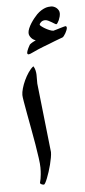

<svg xmlns="http://www.w3.org/2000/svg" viewBox="-53 -751 349 785"><g transform="rotate(-5 122.0 -358.5)"><path d="M244.1 -627.4Q244.1 -624.5 241.9 -618.4Q239.7 -612.3 236.3 -606.4Q232.9 -600.6 229.2 -595.7Q225.6 -590.8 222.7 -589.8Q219.7 -588.9 210.4 -585.4Q201.2 -582 189.2 -577.4Q177.2 -572.8 164.6 -567.6Q151.9 -562.5 142.1 -559.1Q118.2 -549.8 101.1 -541.5Q84 -533.2 80.1 -533.2Q77.6 -533.2 75.7 -534.4Q73.7 -535.6 73.7 -539.6Q73.7 -542 75.4 -547.1Q77.1 -552.2 79.6 -557.4Q82 -562.5 84.5 -566.9Q86.9 -571.3 87.9 -572.8Q89.4 -574.2 92.8 -576.7Q96.2 -579.1 100.1 -581.3Q104 -583.5 107.7 -585.2Q111.3 -586.9 113.3 -587.9Q109.4 -588.9 104.7 -591.6Q100.1 -594.2 96.2 -598.4Q92.3 -602.5 89.4 -607.9Q86.4 -613.3 86.4 -620.1Q86.4 -628.4 90.8 -638.9Q95.2 -649.4 101.8 -659.7Q108.4 -669.9 115.5 -678.7Q122.6 -687.5 128.4 -693.4Q137.7 -702.6 146.5 -708Q155.3 -713.4 162.6 -716.1Q169.9 -718.8 176.3 -719.5Q182.6 -720.2 187.5 -720.2Q192.9 -720.2 198.7 -718Q204.6 -715.8 209.5 -711.7Q214.4 -707.5 217.5 -701.9Q220.7 -696.3 220.7 -689.5Q220.7 -683.1 218.8 -675.5Q216.8 -668 213.9 -661.4Q210.9 -654.8 207.8 -650.4Q204.6 -646 202.6 -646Q200.7 -646 195.6 -649.2Q190.4 -652.3 184.1 -656.2Q177.7 -660.2 170.9 -663.3Q164.1 -666.5 158.2 -666.5Q148.4 -666.5 141.6 -660.6Q134.8 -654.8 134.8 -649.4Q134.8 -647.9 140.4 -643.3Q146 -638.7 154.3 -633.8Q162.6 -628.9 171.9 -625Q181.2 -621.1 188.5 -620.6Q194.3 -622.1 202.4 -624.5Q210.4 -627 218 -629.2Q225.6 -631.3 231.4 -633.1Q237.3 -634.8 238.8 -634.8Q244.1 -634.8 244.1 -627.4ZM135.3 -127Q135.3 -117.2 132.8 -103.8Q130.4 -90.3 126.7 -75.7Q123 -61 118.4 -47.1Q113.8 -33.2 109.4 -22Q105 -10.7 101.1 -3.9Q97.2 2.9 95.2 2.9Q90.8 2.9 85.2 0.5Q79.6 -2 79.6 -5.9Q79.6 -7.3 80.8 -11Q82 -14.6 83.3 -22Q84.5 -29.3 85.7 -40.5Q86.9 -51.8 86.9 -67.9Q86.9 -82 83.3 -107.9Q79.6 -133.8 74.5 -165Q69.3 -196.3 63 -229.7Q56.6 -263.2 51.5 -292Q46.4 -320.8 42.7 -341.8Q39.1 -362.8 39.1 -369.6Q39.1 -380.9 43.7 -397Q48.3 -413.1 55.9 -429.4Q63.5 -445.8 73.5 -460.4Q83.5 -475.1 94.2 -482.9Q99.6 -475.1 101.8 -464.6Q104 -454.1 104 -447.3V-411.1L135.3 -127Z"/></g></svg>

Font: Scheherazade
Style: Bold
Weight: 700
Version: Version 2.100 (build 932/914)